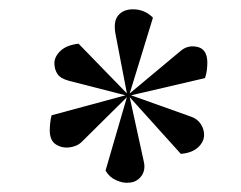

<svg xmlns="http://www.w3.org/2000/svg" viewBox="-20 -806 518 413"><path d="M253 -605 229 -730Q223 -759 234 -772.5Q245 -786 266 -786Q291 -786 309 -768L259 -605L368 -696Q384 -710 405 -705Q426 -700 426 -671Q426 -664 425 -655.5Q424 -647 421 -638L262 -601L391 -555Q405 -550 412 -539Q419 -528 419 -516Q419 -501 406 -489Q393 -477 369 -475L259 -597L289 -460Q294 -440 283.5 -426.5Q273 -413 255 -413Q244 -412 229.5 -418.5Q215 -425 207 -439L253 -597L156 -501Q146 -491 129.5 -489Q113 -487 100 -495.5Q87 -504 87 -526Q87 -532 88 -541.5Q89 -551 91 -558L250 -601L129 -632Q110 -637 103.5 -647Q97 -657 97 -670Q97 -684 110 -696.5Q123 -709 149 -712Z"/></svg>

Font: Literata 72pt Medium
Style: Italic
Weight: 500
Italic angle: -2°
Designer: Latin by Veronika Burian and Jose Scaglione. Greek by Irene Vlachou. Cyrillic by Vera Evstafieva
Foundry: TypeTogether
Version: Version 3.002